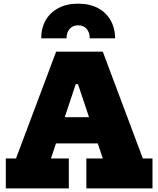

<svg xmlns="http://www.w3.org/2000/svg" viewBox="-20 -1054 886 1074"><path d="M624 -839.5H482Q482 -872 464.8 -892.2Q447.5 -912.5 417 -912.5Q387 -912.5 369.5 -892.2Q352 -872 352 -839.5H210.5Q210.5 -897 235.5 -940.8Q260.5 -984.5 307 -1009Q353.5 -1033.5 417 -1033.5Q481 -1033.5 527 -1009.2Q573 -985 598.2 -941.2Q623.5 -897.5 624 -839.5ZM633.5 -398.5V-252H197V-398.5ZM779 -167.5H833V0H463V-167.5H555L376.5 -702.5L464.5 -583.5H366.5L443.5 -702.5L265 -167.5H365V0H12.5V-167.5H69.5L294 -765H555Z"/></svg>

Font: Hepta Slab ExtraBold
Style: Regular
Weight: 800
Designer: Michael LaGattuta
Foundry: Michael LaGattuta
Version: Version 1.102